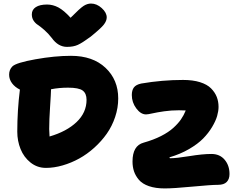

<svg xmlns="http://www.w3.org/2000/svg" viewBox="-20 -970 1347 1069"><path d="M486.8 -950.2Q518.6 -950.2 546.4 -925Q574.2 -899.9 574.2 -873Q574.2 -854 558.3 -833.3Q542.5 -812.5 483.9 -765.1Q438 -731.4 413.3 -720.2Q388.7 -709 353 -709Q303.7 -709 268.1 -758.8Q249 -783.7 226.3 -803.5Q203.6 -823.2 189.9 -832Q176.3 -840.8 166.7 -855.5Q157.2 -870.1 157.2 -890.1Q157.2 -916 179.4 -930.4Q201.7 -944.8 242.2 -944.8Q274.4 -944.8 305.2 -928.5Q335.9 -912.1 373 -871.1Q424.8 -923.8 445.3 -937Q465.8 -950.2 486.8 -950.2ZM235.8 -35.2Q187.5 -35.2 150.1 -64.9Q112.8 -94.7 94.5 -140.1Q76.2 -185.5 76.2 -236.8Q76.2 -355.5 90.8 -471.2Q63 -484.9 46.9 -506.6Q30.8 -528.3 30.8 -554.2Q30.8 -582 48.8 -600.1Q69.3 -620.6 177 -639.9Q284.7 -659.2 375 -659.2Q496.6 -659.2 567.4 -592.5Q638.2 -525.9 638.2 -421.9Q638.2 -369.6 621.1 -318.6Q604 -267.6 574.5 -225.6Q544.9 -183.6 505.1 -147.7Q465.3 -111.8 421.1 -87.4Q377 -63 328.9 -49.1Q280.8 -35.2 235.8 -35.2ZM897 79.1Q845.7 79.1 809.1 66.4Q772.5 53.7 753.4 31.2Q734.4 8.8 726.1 -16.1Q717.8 -41 717.8 -70.8Q717.8 -159.2 779.8 -175.8Q835 -191.4 876.7 -212.6Q918.5 -233.9 945.1 -258.1Q971.7 -282.2 987.5 -305.2Q1003.4 -328.1 1014.2 -355Q1002.9 -356 976.1 -356Q933.1 -356 894 -350.3Q855 -344.7 829.3 -338.9Q803.7 -333 793 -333Q763.7 -333 738.8 -366.5Q713.9 -399.9 713.9 -440.9Q713.9 -467.3 725.3 -482.9Q736.8 -498.5 766.1 -504.9Q883.3 -524.9 999 -524.9Q1053.7 -524.9 1093.5 -512.5Q1133.3 -500 1155 -478Q1176.8 -456.1 1186.8 -430.4Q1196.8 -404.8 1196.8 -375Q1196.8 -352.1 1189 -324.5Q1181.2 -296.9 1161.1 -263.2Q1141.1 -229.5 1111.3 -199Q1081.5 -168.5 1032.7 -140.1Q983.9 -111.8 923.8 -94.2Q923.8 -88.9 926.8 -88.9Q961.9 -88.9 1034.9 -100.8Q1107.9 -112.8 1157.2 -112.8Q1203.6 -112.8 1230.7 -80.8Q1257.8 -48.8 1257.8 -1Q1257.8 27.3 1242.2 43.2Q1226.6 59.1 1193.8 59.1Q1155.8 59.1 1051 69.1Q946.3 79.1 897 79.1ZM253.9 -251Q253.9 -242.2 255.9 -210Q351.1 -237.8 406.5 -290.5Q461.9 -343.3 461.9 -414.1Q461.9 -449.7 440.4 -465.8Q418.9 -481.9 358.9 -481.9Q309.1 -481.9 264.2 -473.1Q263.7 -447.8 258.8 -375Q253.9 -302.2 253.9 -251Z"/></svg>

Font: Shantell Sans Irregular
Style: Regular
Weight: 800
Designer: Stephen Nixon, Anya Danilova, Shantell Martin
Foundry: Arrow Type
Version: Version 1.006;[9816181b4]